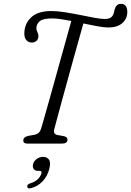

<svg xmlns="http://www.w3.org/2000/svg" viewBox="-20 -768 701 1027"><path d="M269.5 -74Q264.5 -51 286.5 -46L323 -39.5Q343 -33.5 341 -19.5Q339 0 312.5 0H126Q103.5 0 104.5 -18.5Q105.5 -34.5 130 -41L161.5 -46.5Q178 -49.5 187 -57.8Q196 -66 201.5 -85.5Q207 -103.5 218.2 -143.2Q229.5 -183 244.5 -236.2Q259.5 -289.5 276 -349.2Q292.5 -409 308.8 -467.2Q325 -525.5 338.8 -574.8Q352.5 -624 361.5 -656Q332.5 -661.5 306 -665.5Q279.5 -669.5 259 -669.5Q211 -669.5 193 -655Q175 -640.5 174.5 -616Q174.5 -607 180 -596.8Q185.5 -586.5 185.5 -573.5Q185.5 -560.5 176 -550.5Q166.5 -540.5 150.5 -540.5Q132 -540.5 121 -553.2Q110 -566 110 -589.5Q111 -642 147 -675.5Q183 -709 254.5 -709Q286.5 -709 327.2 -702.5Q368 -696 409.2 -687.8Q450.5 -679.5 485 -673Q519.5 -666.5 539.5 -666.5Q559.5 -666.5 570.2 -672.8Q581 -679 585.5 -690Q589.5 -699 590.5 -705.5Q591.5 -712 593 -716.5Q596.5 -730.5 604.8 -739Q613 -747.5 628 -747.5Q643 -747.5 652 -736.8Q661 -726 661 -703.5Q660.5 -667 633.8 -644Q607 -621 560.5 -621Q537 -621 501.2 -627.5Q465.5 -634 426 -642.5Q416 -607.5 401.8 -556.5Q387.5 -505.5 371.2 -447Q355 -388.5 338.8 -329.5Q322.5 -270.5 308.2 -218.2Q294 -166 283.8 -128Q273.5 -90 269.5 -74ZM184 146Q167 146 160 135.5Q153 125 157 109.5Q161.5 92.5 177 81.8Q192.5 71 210.5 71Q231.5 71 242 86Q252.5 101 243.5 136.5Q232.5 176.5 206.8 203Q181 229.5 145.5 238.5Q127 243.5 125.5 230Q125.5 217 142.5 212.5Q167 205 182 190.5Q197 176 201.5 159.5Q205 146 192 146Z"/></svg>

Font: Fraunces 72pt SuperSoft Light
Style: Italic
Weight: 300
Italic angle: -16°
Version: Version 1.000;[b76b70a41]